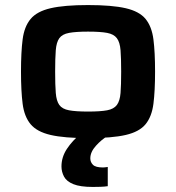

<svg xmlns="http://www.w3.org/2000/svg" viewBox="-20 -538 697 759"><path d="M328 8Q234 8 180 -4.5Q126 -17 101 -47Q76 -77 69.5 -127.5Q63 -178 63 -255Q63 -332 69.5 -382.5Q76 -433 101 -463Q126 -493 180 -505.5Q234 -518 328 -518Q423 -518 477 -505.5Q531 -493 555.5 -463Q580 -433 586.5 -382.5Q593 -332 593 -255Q593 -178 586.5 -127.5Q580 -77 555.5 -47Q531 -17 477 -4.5Q423 8 328 8ZM328 -97Q377 -97 403.5 -102Q430 -107 442 -123Q454 -139 456.5 -170.5Q459 -202 459 -255Q459 -308 456.5 -339.5Q454 -371 442 -387Q430 -403 403.5 -408Q377 -413 328 -413Q280 -413 253 -408Q226 -403 214.5 -387Q203 -371 200.5 -339.5Q198 -308 198 -255Q198 -202 200.5 -170.5Q203 -139 214.5 -123Q226 -107 253 -102Q280 -97 328 -97ZM347 201Q297 201 270 190Q243 179 233 160Q223 141 223 120Q223 83 244.5 50.5Q266 18 300 -10L405 0Q381 14 359 38.5Q337 63 337 88Q337 103 347.5 113.5Q358 124 387 124Q390 124 395 123.5Q400 123 406 122V198Q393 200 377 200.5Q361 201 347 201Z"/></svg>

Font: Saira Expanded SemiBold
Style: Regular
Weight: 600
Width: 7
Designer: Hector Gatti with collaboration of the Omnibus-Type team
Foundry: Omnibus-Type
Version: Version 1.100; ttfautohint (v1.8.3)